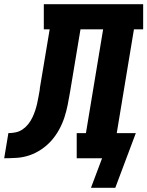

<svg xmlns="http://www.w3.org/2000/svg" viewBox="-76 -755 703 916"><path d="M358 141 411 0H290V-120H334L416 -615H308L258 -315Q253 -285 247 -255Q241 -225 231.5 -195.5Q222 -166 206.5 -137.5Q191 -109 170 -85Q149 -61 121.5 -42.5Q94 -24 64.5 -14Q35 -4 4.5 -2Q-26 0 -56 0L-36 -120Q-19 -120 -1.5 -123.5Q16 -127 31.5 -137.5Q47 -148 58.5 -162.5Q70 -177 78 -193.5Q86 -210 91.5 -226.5Q97 -243 101 -260.5Q105 -278 108 -295Q111 -312 114 -329Q114 -329 114 -329.5Q114 -330 114 -330V-333Q114 -333 114 -333.5Q114 -334 114 -334L161 -615H133V-735H607V-615H563L481 -120H572L474 141Z"/></svg>

Font: Iosevka Curly Slab HvExObl
Style: Regular
Weight: 900
Width: 7
Italic angle: -9°
Monospace: yes
Designer: Belleve Invis
Foundry: Belleve Invis
Version: Version 11.1.0; ttfautohint (v1.8.3)